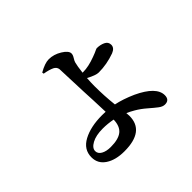

<svg xmlns="http://www.w3.org/2000/svg" viewBox="-178 -1047 1357 1357"><g transform="rotate(-45 500.0 -368.5)"><path d="M319.3 -39.1Q396.5 -39.1 432.6 -67.9Q468.8 -96.7 470.7 -162.1Q419.9 -171.9 371.1 -171.9Q302.7 -171.9 261.7 -149.4Q220.7 -127 220.7 -96.7Q220.7 -70.3 248 -54.7Q275.4 -39.1 319.3 -39.1ZM549.8 -551.8H555.7Q609.4 -551.8 679.7 -578.1Q694.3 -583 709 -589.4Q723.6 -595.7 731.4 -599.6Q739.3 -603.5 742.2 -603.5Q777.3 -603.5 805.2 -590.3Q833 -577.1 833 -547.9Q833 -516.6 793.9 -501Q712.9 -471.7 631.8 -471.7Q603.5 -471.7 544.9 -502.9Q542 -457 542 -425.8Q542 -328.1 552.7 -231.4Q619.1 -217.8 698.2 -182.6Q848.6 -112.3 848.6 -28.3Q848.6 19.5 802.7 19.5Q781.2 19.5 757.8 2Q734.4 -15.6 696.8 -48.3Q659.2 -81.1 620.1 -103.5Q591.8 -120.1 566.4 -130.9Q568.4 -113.3 568.4 -101.6Q568.4 50.8 366.2 50.8Q279.3 50.8 225.1 15.1Q170.9 -20.5 170.9 -84Q170.9 -162.1 245.6 -202.1Q320.3 -242.2 434.6 -242.2Q459 -242.2 469.7 -241.2Q468.8 -286.1 465.3 -359.4Q461.9 -432.6 460.9 -451.2Q453.1 -669.9 452.1 -683.6Q449.2 -708 425.8 -719.7Q397.5 -733.4 350.6 -741.2L348.6 -753.9Q408.2 -788.1 447.3 -788.1Q497.1 -788.1 543.9 -759.3Q590.8 -730.5 590.8 -703.1Q590.8 -688.5 579.1 -669.9Q567.4 -651.4 564.5 -640.6Q556.6 -612.3 549.8 -551.8Z"/></g></svg>

Font: GenYoMin TW TTF Bold
Style: Regular
Weight: 700
Version: Version 1.300